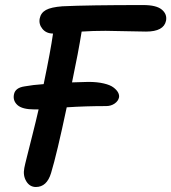

<svg xmlns="http://www.w3.org/2000/svg" viewBox="-20 -728 678 760"><path d="M122.1 12.2Q97.7 12.2 84 -10.5Q70.3 -33.2 76.2 -63Q78.1 -73.7 86.7 -107.7Q95.2 -141.6 108.6 -194.8Q122.1 -248 132.8 -294.9H116.2Q68.4 -294.9 49.3 -312Q30.3 -329.1 35.2 -354Q40 -380.9 78.1 -386.2Q109.9 -392.1 152.8 -395Q180.2 -526.4 189.9 -595.2Q163.1 -595.2 147.9 -613.8Q132.8 -632.3 137.2 -654.8Q141.6 -677.2 161.9 -688.5Q182.1 -699.7 227.1 -703.1Q329.6 -708 546.9 -708Q599.1 -708 620.6 -689.9Q642.1 -671.9 637.2 -646Q628.4 -603 558.1 -603Q532.2 -603 476.8 -604.5Q421.4 -606 397.9 -606Q346.7 -606 303.2 -603Q290.5 -522.9 265.1 -401.9Q313 -403.8 330.1 -403.8Q364.7 -403.8 390.6 -397.7Q416.5 -391.6 429.2 -381.8Q441.9 -372.1 447.3 -362.1Q452.6 -352.1 451.2 -342.8Q448.2 -328.1 433.8 -318.1Q419.4 -308.1 399.9 -308.1Q318.8 -308.1 244.1 -303.2Q205.1 -118.7 182.1 -43Q165.5 12.2 122.1 12.2Z"/></svg>

Font: Shantell Sans Normal
Style: Italic
Weight: 500
Italic angle: -11.31°
Designer: Stephen Nixon, Anya Danilova, Shantell Martin
Foundry: Arrow Type
Version: Version 1.006;[559af2be0]